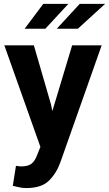

<svg xmlns="http://www.w3.org/2000/svg" viewBox="-20 -764 566 998"><path d="M384.5 -614.5H275L394.5 -744H526.5ZM215.5 -614.5H108L205 -744H335.5ZM117 213.5Q100 213.5 84.5 210.5Q69 207.5 46.5 202L63 98Q81.5 101 90 101Q125.5 101 143.5 87.2Q161.5 73.5 173.5 40.5L190 -0.5L2.5 -528.5H156L245 -221.5L251.5 -189.5H253L355 -528.5H508.5L294 79Q274 135.5 235 174.5Q196 213.5 117 213.5Z"/></svg>

Font: Roberto Sans
Style: Bold
Weight: 700
Designer: Google (font) & Cristiano Sobral (main changes)
Version: Version 1.000;October 12, 2021;FontCreator 14.0.0.2814 64-bi